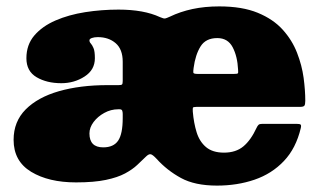

<svg xmlns="http://www.w3.org/2000/svg" viewBox="-20 -560 1000 600"><path d="M22.5 -123Q22.5 -180 60.2 -218Q98 -256 164.2 -275Q230.5 -294 316.5 -294H350.5Q359 -294 361.2 -296Q363.5 -298 363.5 -307V-367Q363.5 -406 341.5 -425Q319.5 -444 285.5 -444Q274.5 -444 267 -441.2Q259.5 -438.5 259.5 -434Q259.5 -428.5 263.8 -424Q268 -419.5 272.2 -409.8Q276.5 -400 276.5 -378Q276.5 -341.5 244.2 -320.8Q212 -300 171.5 -300Q126 -300 94.2 -318.8Q62.5 -337.5 62.5 -378Q62.5 -420 87.2 -449Q112 -478 153.5 -496Q195 -514 246.2 -522Q297.5 -530 350.5 -530Q429.5 -530 480 -506.5Q491.5 -501.5 495.8 -502.2Q500 -503 511 -508Q543 -523.5 581.5 -531.8Q620 -540 665 -540Q737 -540 785.5 -520Q834 -500 863.5 -467.2Q893 -434.5 908.2 -395.2Q923.5 -356 928.8 -316.8Q934 -277.5 934 -245Q934 -233.5 931.2 -229.8Q928.5 -226 917 -226H594Q583.5 -226 582.8 -223.2Q582 -220.5 582.5 -211Q585.5 -175.5 594.5 -146.5Q603.5 -117.5 624 -100.2Q644.5 -83 680 -83Q717 -83 740.5 -102.5Q764 -122 782 -161Q784.5 -166.5 787.8 -169.8Q791 -173 800 -173H906Q916.5 -173 919.2 -170.8Q922 -168.5 920 -160Q905 -96.5 867.2 -56.8Q829.5 -17 775.5 1.5Q721.5 20 658 20Q589 20 545.5 -3.8Q502 -27.5 469.5 -63.5Q457 -77 450.8 -78Q444.5 -79 436 -70.5Q423.5 -58.5 408.8 -44.5Q394 -30.5 370.8 -18Q347.5 -5.5 310.8 2.2Q274 10 217.5 10Q132 10 77.2 -23.2Q22.5 -56.5 22.5 -123ZM598 -329H711Q721.5 -329 723.2 -330.8Q725 -332.5 724 -342.5Q722 -384 707 -412.5Q692 -441 659 -441Q623 -441 606.8 -415Q590.5 -389 585 -347.5Q583.5 -336.5 584.2 -332.8Q585 -329 598 -329ZM363.5 -204Q363.5 -209.5 362 -214Q360.5 -218.5 353.5 -218.5H349.5Q326.5 -218.5 306 -207.2Q285.5 -196 272.5 -178.8Q259.5 -161.5 259.5 -143Q259.5 -99.5 302.5 -99.5Q335 -99.5 349.2 -120.5Q363.5 -141.5 363.5 -191Z"/></svg>

Font: Besley* Fatface
Style: Regular
Weight: 900
Designer: Owen Earl
Foundry: indestructible type*
Version: Version 3.000; ttfautohint (v1.8.3)